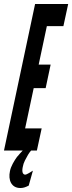

<svg xmlns="http://www.w3.org/2000/svg" viewBox="-34 -755 362 963"><path d="M151 0 175 -111H92L135 -313H195L220 -431H160L201 -624H284L308 -735H142L-14 0H80C69 11 60 22 55 28C54 29 53 30 52 31C38 50 20 80 16 103C6 148 23 188 68 188C82 188 92 185 110 176L131 101C114 112 98 121 93 121C83 121 74 112 80 83C82 71 86 60 91 50C102 28 112 11 122 0Z"/></svg>

Font: League Gothic Condensed Italic
Style: Regular
Weight: 400
Width: 3
Designer: Tyler Finck
Foundry: The League of Moveable Type
Version: Version 1.001;PS 001.001;hotconv 1.0.56;makeotf.lib2.0.21325